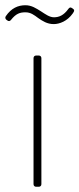

<svg xmlns="http://www.w3.org/2000/svg" viewBox="-39 -713 303 733"><path d="M166 -621C188 -621 218 -632 239 -662C242 -666 244 -670 244 -673C244 -676 242 -678 239 -680L236 -682C231 -686 226 -685 222 -679C204 -654 186 -647 167 -647C150 -647 134 -659 117 -670C99 -681 82 -693 58 -693C30 -693 4 -682 -17 -651C-20 -646 -19 -641 -14 -637L-11 -635C-6 -631 -1 -632 3 -637C22 -661 37 -666 58 -666C78 -666 91 -656 107 -644C123 -633 141 -621 166 -621ZM99 0H109C115 0 119 -4 119 -10V-491C119 -497 115 -501 109 -501H99C93 -501 89 -497 89 -491V-10C89 -4 93 0 99 0Z"/></svg>

Font: Barlow Thin
Style: Regular
Weight: 250
Designer: Jeremy Tribby
Foundry: Tribby Type
Version: Version 1.422;hotconv 1.0.109;makeotfexe 2.5.65596